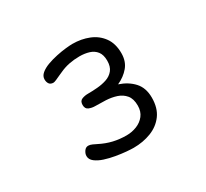

<svg xmlns="http://www.w3.org/2000/svg" viewBox="-152 -989 1304 1218"><g transform="rotate(-30 500.0 -380.0)"><path d="M505.9 2.9Q487.3 2.9 453.1 0Q418.9 -2.9 378.9 -9.8Q338.9 -16.6 302.7 -28.3Q266.6 -40 243.2 -58.1Q219.7 -76.2 219.7 -101.6Q219.7 -118.2 231.4 -135.7Q243.2 -153.3 261.7 -153.3Q275.4 -153.3 291 -146Q306.6 -138.7 318.4 -132.8Q364.3 -109.4 410.2 -98.6Q456.1 -87.9 506.8 -87.9Q545.9 -87.9 581.5 -102.1Q617.2 -116.2 639.6 -145Q662.1 -173.8 662.1 -216.8Q662.1 -266.6 639.2 -293.9Q616.2 -321.3 580.6 -333Q544.9 -344.7 503.9 -346.7Q462.9 -348.6 425.8 -348.6Q402.3 -348.6 381.3 -357.4Q360.4 -366.2 360.4 -394.5Q360.4 -422.9 380.9 -431.2Q401.4 -439.5 424.8 -439.5Q457 -439.5 494.1 -442.4Q531.2 -445.3 563.5 -456.1Q595.7 -466.8 616.2 -491.7Q636.7 -516.6 636.7 -560.5Q636.7 -603.5 617.7 -627.9Q598.6 -652.3 566.9 -662.1Q535.2 -671.9 497.1 -671.9Q458 -671.9 420.9 -664.6Q383.8 -657.2 348.6 -640.6Q342.8 -638.7 326.7 -630.9Q310.5 -623 294.4 -616.2Q278.3 -609.4 272.5 -609.4Q251 -609.4 241.7 -622.6Q232.4 -635.7 232.4 -655.3Q232.4 -679.7 253.9 -697.8Q275.4 -715.8 308.6 -728Q341.8 -740.2 378.9 -748Q416 -755.9 448.2 -759.3Q480.5 -762.7 498 -762.7Q562.5 -762.7 617.2 -740.7Q671.9 -718.8 705.1 -672.9Q738.3 -627 738.3 -556.6Q738.3 -497.1 705.6 -458Q672.9 -418.9 621.1 -395.5Q685.5 -374 725.1 -330.6Q764.6 -287.1 764.6 -215.8Q764.6 -139.6 729 -91.3Q693.4 -43 634.3 -20Q575.2 2.9 505.9 2.9Z"/></g></svg>

Font: Kosugi Maru
Style: Regular
Weight: 400
Designer: MOTOYA
Version: Version 4.002